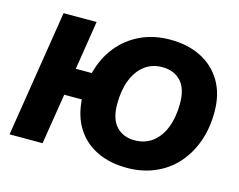

<svg xmlns="http://www.w3.org/2000/svg" viewBox="-100 -869 1287 1033"><g transform="rotate(15 543.5 -352.5)"><path d="M680 11Q585 11 513 -24Q441 -59 399.5 -124.5Q358 -190 352 -282H254L209 0H25L137 -705H321L278 -433H367Q389 -519 439.5 -582.5Q490 -646 564 -681Q638 -716 729 -716Q828 -716 902 -678.5Q976 -641 1017.5 -570.5Q1059 -500 1059 -401Q1059 -309 1031.5 -233.5Q1004 -158 954 -103Q904 -48 834 -18.5Q764 11 680 11ZM682 -143Q740 -143 782 -175Q824 -207 846 -264.5Q868 -322 868 -397Q868 -481 829.5 -521.5Q791 -562 726 -562Q669 -562 627.5 -530Q586 -498 564 -441Q542 -384 542 -308Q542 -225 580 -184Q618 -143 682 -143Z"/></g></svg>

Font: Nunito Sans 12pt Black
Style: Italic
Weight: 900
Italic angle: -9°
Designer: Vernon Adams
Foundry: Vernon Adams
Version: Version 3.101;gftools[0.9.27]